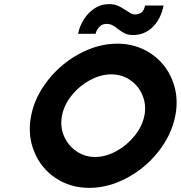

<svg xmlns="http://www.w3.org/2000/svg" viewBox="-20 -902 877 932"><path d="M131 -340Q149 -432 213 -513Q277 -594 367 -642Q457 -690 549 -690Q641 -690 712.5 -642Q784 -594 816.5 -513Q849 -432 831 -340Q813 -248 749.5 -167Q686 -86 595.5 -38Q505 10 413 10Q321 10 249.5 -38Q178 -86 145.5 -167Q113 -248 131 -340ZM681 -341Q691 -392 672 -438.5Q653 -485 612.5 -513Q572 -541 520 -541Q469 -541 417 -513Q365 -485 328 -439Q291 -393 281 -341Q271 -289 290 -243Q309 -197 350 -168.5Q391 -140 442 -140Q493 -140 545 -168.5Q597 -197 634 -243.5Q671 -290 681 -341ZM553 -761Q537 -774 525 -780Q513 -786 496 -786Q475 -786 461 -770Q447 -754 444 -738H359Q366 -774 386.5 -807Q407 -840 438.5 -861Q470 -882 508 -882Q534 -882 552.5 -874Q571 -866 593 -851Q608 -841 617 -836.5Q626 -832 635 -832Q637 -832 639 -832Q655 -833 667 -841.5Q679 -850 684 -875H774Q761 -810 721.5 -771Q682 -732 626 -732Q602 -732 586.5 -739.5Q571 -747 553 -761Z"/></svg>

Font: Teachers[wght] Italic
Style: Regular
Weight: 400
Designer: Alfredo Marco Pradil & Chank Diesel
Version: Version 1.000;Glyphs 3.1.2 (3151)